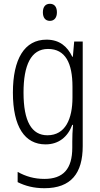

<svg xmlns="http://www.w3.org/2000/svg" viewBox="-20 -751 529 1012"><path d="M243 -731C218 -731 206 -713 206 -686C206 -658 219 -641 243 -641C266 -641 280 -658 280 -686C280 -713 268 -731 243 -731ZM225 -542C109 -542 48 -440 48 -263C48 -82 111 10 220 10C289 10 337 -29 361 -93H365C362 -60 361 -31 361 -4V27C361 140 313 192 214 192C161 192 116 179 73 155V209C113 229 158 241 214 241C355 241 416 162 416 19V-532H371L364 -452H361C335 -506 294 -542 225 -542ZM233 -493C325 -493 362 -418 362 -294V-237C362 -125 325 -38 230 -38C147 -38 104 -111 104 -263C104 -407 143 -493 233 -493Z"/></svg>

Font: Noto Sans Arabic UI Cn Lt
Style: Regular
Weight: 300
Width: 3
Designer: Monotype Design Team, Nadine Chahine and Nizar Qandah
Foundry: Monotype Imaging Inc.
Version: Version 2.010